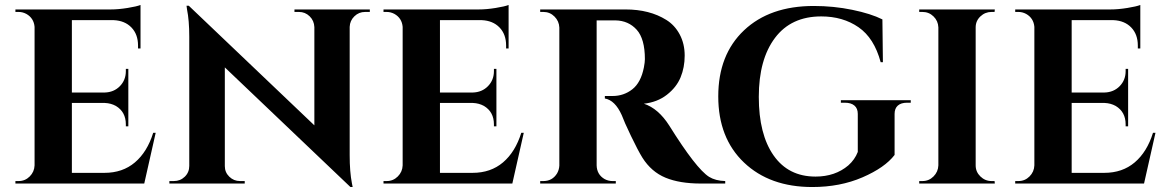

<svg xmlns="http://www.w3.org/2000/svg" viewBox="-20 -738 4691 772"><path d="M55 -10Q81 -10 99.5 -28.5Q118 -47 119 -73V-630Q116 -665 86 -682Q71 -690 55 -690H42V-700H425Q456 -700 493 -706Q530 -712 545 -718V-543H535V-555Q535 -600 508.5 -627.5Q482 -655 437 -657H269V-366H401Q438 -367 462 -391.5Q486 -416 486 -452V-461H496V-230H486V-238Q486 -288 446 -312Q426 -323 402 -324H269V-43H400Q473 -43 522.5 -85Q572 -127 596 -204H606L560 0H42V-10Z M1448 -690Q1423 -690 1405 -672.5Q1387 -655 1386 -630V-114Q1386 -47 1395 -1L1398 14H1389L884 -467V-70Q884 -45 902 -27.5Q920 -10 945 -10H964V0H661V-10H679Q705 -10 723 -27.5Q741 -45 741 -71V-590Q741 -656 732 -700L730 -715H739L1244 -234V-629Q1243 -655 1225 -672.5Q1207 -690 1182 -690H1164V-700H1467V-690Z M1535 -10Q1561 -10 1579.5 -28.5Q1598 -47 1599 -73V-630Q1596 -665 1566 -682Q1551 -690 1535 -690H1522V-700H1905Q1936 -700 1973 -706Q2010 -712 2025 -718V-543H2015V-555Q2015 -600 1988.5 -627.5Q1962 -655 1917 -657H1749V-366H1881Q1918 -367 1942 -391.5Q1966 -416 1966 -452V-461H1976V-230H1966V-238Q1966 -288 1926 -312Q1906 -323 1882 -324H1749V-43H1880Q1953 -43 2002.5 -85Q2052 -127 2076 -204H2086L2040 0H1522V-10Z M2425 -656H2382Q2380 -656 2379 -656V-73Q2380 -36 2411 -18Q2426 -10 2443 -10H2456V0H2152V-10H2165Q2201 -10 2220 -41Q2228 -55 2229 -72V-627Q2228 -653 2209.5 -671.5Q2191 -690 2165 -690H2152V-700H2495Q2592 -700 2659 -658Q2693 -637 2713 -599.5Q2733 -562 2733 -514.5Q2733 -467 2716.5 -427Q2700 -387 2661.5 -357Q2623 -327 2569 -321Q2627 -302 2671 -233Q2779 -60 2831 -27Q2857 -11 2896 -10V0H2798Q2713 0 2656 -23.5Q2599 -47 2563 -104Q2545 -133 2517 -191.5Q2489 -250 2480 -275Q2453 -335 2412 -342V-352H2443Q2488 -352 2522.5 -379Q2557 -406 2569 -467Q2573 -488 2573 -500Q2573 -582 2540 -618.5Q2507 -655 2455 -656Q2445 -656 2425 -656Z M3642 -325H3627Q3603 -325 3590 -313.5Q3577 -302 3577 -280V-115Q3538 -64 3448 -25Q3358 14 3246 14Q3075 14 2971.5 -84.5Q2868 -183 2868 -350.5Q2868 -518 2971.5 -616Q3075 -714 3252 -714Q3332 -714 3407 -698.5Q3482 -683 3528 -660L3530 -488H3521Q3495 -585 3432 -628.5Q3369 -672 3282 -672Q3161 -672 3096 -585.5Q3031 -499 3031 -348.5Q3031 -198 3090.5 -113Q3150 -28 3259 -28Q3338 -28 3391 -73Q3417 -96 3429 -127V-280Q3429 -302 3415.5 -313.5Q3402 -325 3377 -325H3361V-335H3642Z M3689 -10Q3715 -10 3733.5 -28.5Q3752 -47 3753 -73V-628Q3752 -654 3733.5 -672Q3715 -690 3689 -690H3676V-700H3980L3979 -690H3967Q3941 -690 3922 -672Q3903 -654 3903 -628V-73Q3903 -47 3922 -28.5Q3941 -10 3967 -10H3979L3980 0H3676V-10Z M4075 -10Q4101 -10 4119.5 -28.5Q4138 -47 4139 -73V-630Q4136 -665 4106 -682Q4091 -690 4075 -690H4062V-700H4445Q4476 -700 4513 -706Q4550 -712 4565 -718V-543H4555V-555Q4555 -600 4528.5 -627.5Q4502 -655 4457 -657H4289V-366H4421Q4458 -367 4482 -391.5Q4506 -416 4506 -452V-461H4516V-230H4506V-238Q4506 -288 4466 -312Q4446 -323 4422 -324H4289V-43H4420Q4493 -43 4542.5 -85Q4592 -127 4616 -204H4626L4580 0H4062V-10Z"/></svg>

Font: Cinzel Decorative
Style: Bold
Weight: 700
Version: Version 1.002;PS 001.002;hotconv 1.0.56;makeotf.lib2.0.21325